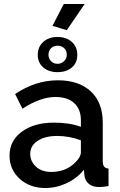

<svg xmlns="http://www.w3.org/2000/svg" viewBox="-20 -936 604 966"><path d="M316 -784 244 -806 301 -916H406ZM269 -750Q314 -750 341.5 -725Q369 -700 369 -660Q369 -620 341.5 -596.5Q314 -573 269 -573Q225 -573 197.5 -597Q170 -621 170 -660Q170 -700 197.5 -725Q225 -750 269 -750ZM224 -660Q224 -641 237 -628Q250 -615 269 -615Q288 -615 302 -628Q316 -641 316 -660Q316 -681 303 -693.5Q290 -706 269 -706Q250 -706 237 -693.5Q224 -681 224 -660ZM28 -153Q28 -228 90 -273.5Q152 -319 251 -319Q330 -319 387 -298V-331Q387 -386 353.5 -417Q320 -448 259 -448Q183 -448 93 -389L56 -463Q159 -532 271 -532Q377 -532 437 -476Q497 -420 497 -319V-124Q497 -89 526 -88V0Q500 5 479 5Q446 5 427 -11Q408 -27 405 -52L402 -82Q368 -39 315.5 -14.5Q263 10 208 10Q130 10 79 -36.5Q28 -83 28 -153ZM361 -121Q387 -147 387 -170V-230Q329 -252 267 -252Q207 -252 169.5 -227.5Q132 -203 132 -162Q132 -125 160.5 -98Q189 -71 239 -71Q313 -71 361 -121Z"/></svg>

Font: Raleway-v4020 SemiBold
Style: Regular
Weight: 600
Designer: Matt McInerney, Pablo Impallari, Rodrigo Fuenzalida
Foundry: Matt McInerney, Pablo Impallari, Rodrigo Fuenzalida
Version: Version 4.020;PS 004.020;hotconv 1.0.88;makeotf.lib2.5.64775